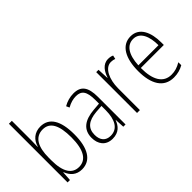

<svg xmlns="http://www.w3.org/2000/svg" viewBox="-61 -1255 1759 1759"><g transform="rotate(-45 819.0 -375.0)"><path d="M113 -506V-760H75V0H106L112 -93H115C138 -32 182 10 254 10C371 10 431 -91 431 -268C431 -446 373 -539 260 -539C184 -539 132 -493 114 -425H111C112 -448 113 -480 113 -506ZM257 -505C350 -505 392 -424 392 -268C392 -105 342 -25 250 -25C163 -25 113 -96 113 -247V-283C113 -418 156 -505 257 -505Z M689 -539C644 -539 598 -526 559 -503L573 -472C615 -496 653 -505 687 -505C758 -505 789 -466 789 -353V-307L716 -301C590 -291 519 -238 519 -133C519 -54 561 10 651 10C733 10 770 -38 790 -92H792L797 0H826V-357C826 -486 784 -539 689 -539ZM719 -271 790 -276V-218C789 -101 749 -22 657 -22C594 -22 558 -62 558 -133C558 -219 612 -262 719 -271Z M1137 -538C1068 -538 1031 -477 1013 -420H1010L1005 -529H975V0H1012V-283C1012 -393 1056 -500 1136 -500C1154 -500 1171 -496 1184 -491L1192 -527C1175 -535 1156 -538 1137 -538Z M1429 -539C1311 -539 1253 -427 1253 -263C1253 -98 1313 10 1445 10C1494 10 1534 -2 1571 -23V-61C1527 -35 1491 -24 1447 -24C1343 -24 1290 -110 1291 -267H1589V-300C1589 -428 1544 -539 1429 -539ZM1429 -505C1516 -505 1553 -415 1553 -300H1292C1299 -437 1350 -505 1429 -505Z"/></g></svg>

Font: Noto Sans Ethiopic Condensed ExtraLight
Style: Regular
Weight: 200
Width: 3
Designer: Monotype Design Team
Foundry: Monotype Imaging Inc.
Version: Version 2.102